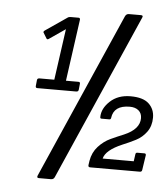

<svg xmlns="http://www.w3.org/2000/svg" viewBox="-57 -811 816 935"><g transform="rotate(5 351.5 -343.0)"><path d="M227 74H168Q156 74 161 62L517 -748Q523 -760 535 -760H594Q607 -760 601 -748L245 62Q240 74 227 74ZM655 0H412Q402 0 403 -10L406 -31Q413 -73 439.5 -102Q466 -131 498.5 -146Q531 -161 563 -174Q638 -206 638 -260Q638 -284 622 -297.5Q606 -311 579 -311Q501 -311 493 -249Q492 -241 485 -241H446Q440 -241 440 -248Q440 -290 478.5 -326Q517 -362 578.5 -362Q640 -362 668 -335.5Q696 -309 696 -268Q696 -227 675 -198Q654 -169 622.5 -153Q591 -137 559 -124Q479 -90 469 -48H621L626 -83Q627 -91 635 -91H670Q677 -91 677 -83L666 -10Q665 0 655 0ZM312 -362H122Q113 -362 114 -372L117 -401Q118 -410 129 -410H201L236 -660L156 -605Q150 -601 146 -606L129 -634Q126 -638 133 -644L241 -718Q245 -721 254 -721H293Q300 -721 300 -712L258 -410H319Q328 -410 327 -401L324 -372Q323 -362 312 -362Z"/></g></svg>

Font: Sanchez
Style: Italic
Weight: 400
Designer: Daniel Hernández
Foundry: LatinoType
Version: Version 1.001